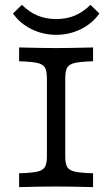

<svg xmlns="http://www.w3.org/2000/svg" viewBox="-20 -765 459 785"><path d="M171.8 -125.8V-445.2Q171.8 -475 163.7 -488.7Q155.6 -502.4 132.7 -507.7Q109.7 -512.9 58.1 -514.5V-571Q150 -568.5 209.7 -568.5Q266.1 -568.5 360.5 -571V-514.5Q308.9 -512.9 285.9 -507.7Q262.9 -502.4 254.8 -488.7Q246.8 -475 246.8 -445.2V-125.8Q246.8 -96 254.8 -82.3Q262.9 -68.5 285.9 -63.3Q308.9 -58.1 360.5 -56.5V0Q266.1 -2.4 209.7 -2.4Q150 -2.4 58.1 0V-56.5Q109.7 -58.1 132.7 -63.3Q155.6 -68.5 163.7 -82.3Q171.8 -96 171.8 -125.8ZM33.1 -709.7 69.4 -745.2Q100 -715.3 133.9 -701.2Q167.7 -687.1 209.7 -687.1Q251.6 -687.1 285.5 -701.2Q319.4 -715.3 350 -745.2L386.3 -709.7Q358.1 -669.4 310.9 -646Q263.7 -622.6 209.7 -622.6Q155.6 -622.6 108.5 -646Q61.3 -669.4 33.1 -709.7Z"/></svg>

Font: Playfair Micro SmCond SmLight
Style: Regular
Weight: 360
Width: 4
Designer: Claus Eggers Sørensen
Foundry: Claus Eggers Sørensen
Version: Version 2.100;Glyphs 3.2 (3219)